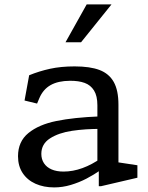

<svg xmlns="http://www.w3.org/2000/svg" viewBox="-20 -826 660 858"><path d="M421.5 -74.7 415.2 -86.5V-355.3Q415.2 -397.3 400.2 -421.5Q385.2 -445.7 358.3 -455.5Q331.5 -465.3 292.7 -465Q239.7 -464.7 206.1 -445.7Q172.5 -426.7 155.8 -387.2L145.7 -363.2L89.7 -376.8L110.3 -489.7Q155 -508 203.8 -518.7Q252.5 -529.3 313.3 -529.3Q382.3 -529.3 424.8 -513.2Q467.3 -497 488.3 -459.7Q509.3 -422.3 509.3 -358.3V-77.3L487 -103.7L594 -87.5V-31.8L431.8 6H421.5ZM60.5 -127.7Q60.5 -193.5 106.9 -231.4Q153.3 -269.3 232 -285.3Q310.7 -301.3 424.7 -305.8L432.5 -250Q361.5 -250.3 301.9 -241.4Q242.3 -232.5 203.5 -207.6Q164.7 -182.7 164.7 -138.3Q164.7 -114.7 176.4 -96.7Q188.2 -78.7 210.3 -69Q232.5 -59.3 263.7 -59.3Q305.8 -59.3 348.6 -74.9Q391.3 -90.5 433.3 -120.2V-68.5L430.5 -66.5Q399.3 -45 366.5 -27.8Q333.7 -10.7 296.5 0.4Q259.3 11.5 222.2 11.5Q175.5 11.5 138.8 -4.8Q102.2 -21.2 81.3 -52.6Q60.5 -84 60.5 -127.7ZM478.2 -806.2H367.3L272.8 -637.2H342.3Z"/></svg>

Font: Monaspace Xenon Var
Style: Regular
Weight: 400
Designer: Riley Cran and the Lettermatic Team
Version: Version 1.000 (Monaspace Xenon Var)